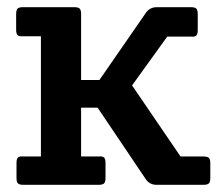

<svg xmlns="http://www.w3.org/2000/svg" viewBox="-20 -515 606 535"><path d="M44 -495H187Q198 -495 202 -491Q206 -487 206 -476V-292H257L387 -480Q398 -495 417 -495H512Q523 -495 527 -491Q531 -487 531 -476V-431Q531 -420 527 -416Q523 -412 512 -413H446L348 -277L483 -79H547Q558 -79 562 -75Q566 -71 566 -60V-19Q566 -8 562 -4Q558 0 547 0H416Q397 0 386 -16L252 -215H206V-79H255Q266 -80 270 -76Q274 -72 274 -61V-19Q274 -8 270 -4Q266 0 255 0H45Q34 0 30 -4Q26 -8 26 -19V-61Q26 -72 30 -76Q34 -80 45 -79H94V-414H44Q33 -413 29 -417Q25 -421 25 -432V-476Q25 -487 29 -491Q33 -495 44 -495Z"/></svg>

Font: Crete Round
Style: Regular
Weight: 400
Designer: Veronika Burian
Foundry: TypeTogether
Version: Version 1.001